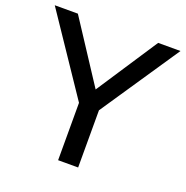

<svg xmlns="http://www.w3.org/2000/svg" viewBox="-145 -821 906 937"><g transform="rotate(20 308.5 -352.5)"><path d="M256 0V-298L-18 -705H102L310 -387L519 -705H635L360 -297V0Z"/></g></svg>

Font: Mulish SemiBold
Style: Regular
Weight: 600
Designer: Vernon Adams
Foundry: Vernon Adams
Version: Version 3.603; ttfautohint (v1.8.3)